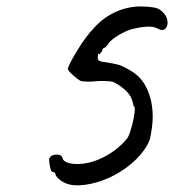

<svg xmlns="http://www.w3.org/2000/svg" viewBox="-20 -576 534 589"><path d="M168 -21Q150 -34 150 -43Q146 -49 141 -49Q138 -48 135.5 -56.5Q133 -65 131.5 -75.5Q130 -86 131 -90Q135 -98 144.5 -100.5Q154 -103 162.5 -100.5Q171 -98 172 -90Q174 -82 187.5 -77Q201 -72 223 -73Q251 -74 279.5 -85.5Q308 -97 332 -115Q356 -133 372 -154Q379 -168 385 -191Q391 -214 393 -232Q395 -250 390 -250Q390 -250 388.5 -257Q387 -264 384 -272Q379 -287 361 -302.5Q343 -318 326 -325Q319 -327 299.5 -327.5Q280 -328 265 -326Q249 -325 239.5 -326Q230 -327 230 -327Q225 -328 215 -336Q205 -344 196.5 -352.5Q188 -361 188 -366Q190 -373 198.5 -389Q207 -405 219 -424.5Q231 -444 244.5 -462Q258 -480 270 -492Q300 -525 339.5 -541.5Q379 -558 420 -556Q449 -555 462 -550.5Q475 -546 487 -530Q495 -516 494 -504Q493 -492 485.5 -486.5Q478 -481 466 -487Q452 -496 427.5 -494Q403 -492 376 -484Q355 -476 335 -462.5Q315 -449 310 -438Q306 -435 304.5 -432Q303 -429 299 -430Q299 -430 296 -426.5Q293 -423 293 -419Q288 -413 286.5 -410.5Q285 -408 281 -412Q281 -412 281 -409Q281 -406 280 -402Q279 -395 282.5 -391Q286 -387 305 -385Q330 -381 343 -377.5Q356 -374 381 -359Q409 -343 425 -315Q441 -287 446 -252.5Q451 -218 446 -184Q443 -162 440 -150Q437 -138 423 -117Q400 -85 366 -60.5Q332 -36 294.5 -22.5Q257 -9 223.5 -7.5Q190 -6 168 -21Z"/></svg>

Font: Caveat Medium
Style: Regular
Weight: 500
Designer: Pablo Impallari
Foundry: Pablo Impallari
Version: Version 2.000